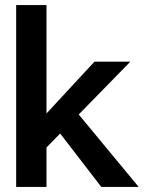

<svg xmlns="http://www.w3.org/2000/svg" viewBox="-20 -740 570 760"><path d="M156 -148 104 -226 354 -496H496ZM44 0V-720H164V0ZM381 0 187 -252 260 -325 529 0Z"/></svg>

Font: Host Grotesk Light SemiBold
Style: Regular
Weight: 600
Version: Version 1.003